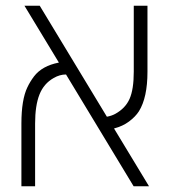

<svg xmlns="http://www.w3.org/2000/svg" viewBox="-20 -650 597 670"><path d="M494.6 -629.9V-399.4Q494.6 -309.6 464.8 -261.7Q452.6 -242.7 430.4 -226.1Q408.2 -209.5 377.9 -201.7L500 0H446.3L210.4 -390.1Q188.5 -390.1 167.5 -377.9Q132.8 -358.4 117.7 -320.1Q102.5 -281.7 102.5 -218.8V0H54.7V-219.2Q54.7 -302.2 75.7 -345.7Q85 -365.2 98.6 -383.3Q127 -420.4 185.5 -431.6L65.4 -629.9H118.7L353 -242.7Q369.1 -245.6 381.8 -252.4Q417.5 -272 432.1 -304.9Q446.8 -337.9 446.8 -399.9V-629.9Z"/></svg>

Font: Open Sans Hebrew Light
Style: Regular
Weight: 300
Foundry: Ascender Corporation, Yanek Iontef
Version: Version 2.001;PS 002.001;hotconv 1.0.70;makeotf.lib2.5.58329